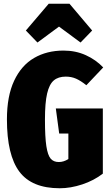

<svg xmlns="http://www.w3.org/2000/svg" viewBox="-20 -986 596 1025"><path d="M531 -626 441 -531Q411 -555 386 -566Q361 -577 331 -577Q291 -577 267 -556.5Q243 -536 231.5 -486.5Q220 -437 220 -348Q220 -254 227.5 -205.5Q235 -157 250.5 -139Q266 -121 294 -121Q320 -121 345 -137V-273H296L278 -407H529V-59Q481 -22 419 -1.5Q357 19 299 19Q150 19 83.5 -69.5Q17 -158 17 -349Q17 -473 55.5 -555Q94 -637 162 -676.5Q230 -716 319 -716Q384 -716 438 -691.5Q492 -667 531 -626ZM180 -759 118 -823 240 -966H351L472 -823L410 -759L295 -844Z"/></svg>

Font: Fira Sans Extra Condensed Black
Style: Regular
Weight: 900
Width: 1
Designer: Carrois Corporate & Edenspiekermann AG
Foundry: Carrois Corporate GbR & Edenspiekermann AG
Version: Version 4.203